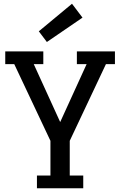

<svg xmlns="http://www.w3.org/2000/svg" viewBox="-20 -1004 641 1024"><path d="M352 -253 545 -662H593V-730H390V-662H442L301 -353L160 -662H211V-730H8V-662H56L249 -253V-68H177V0H424V-68H352ZM230 -780 420 -910 364 -984 187 -837Z"/></svg>

Font: Glegoo
Style: Bold
Weight: 700
Version: Version 2.0.1; ttfautohint (v0.9) -r 48 -G 60